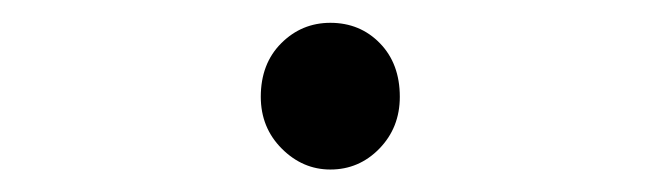

<svg xmlns="http://www.w3.org/2000/svg" viewBox="-20 -447 595 170"><path d="M272.5 -296.9Q248 -296.9 229.5 -315.4Q210.9 -334 210.9 -361.3Q210.9 -390.6 229 -408.7Q247.1 -426.8 272.5 -426.8Q298.8 -426.8 316.4 -408.7Q334 -390.6 334 -361.3Q334 -334 315.9 -315.4Q297.9 -296.9 272.5 -296.9Z"/></svg>

Font: Gen Shin Gothic Normal
Style: Regular
Weight: 300
Designer: [Source Han Sans]
Ryoko NISHIZUKA  (kana & ideographs); Paul D. Hunt (Latin, Greek & Cyrillic); Wenlong ZHANG  (bopomofo
Version: Version 1.002.20150607